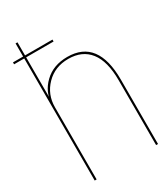

<svg xmlns="http://www.w3.org/2000/svg" viewBox="-194 -868 824 952"><g transform="rotate(-30 217.5 -392.5)"><path d="M0 -699H226V-710H0ZM58 0H69V-785H58ZM409.5 0H420.5V-369Q420.5 -483.5 377 -541.2Q333.5 -599 246 -599Q165.5 -599 115 -550.2Q64.5 -501.5 64.5 -436.5L69 -413.5Q69 -486 118.8 -537Q168.5 -588 245.5 -588Q325 -588 367.2 -534Q409.5 -480 409.5 -371Z"/></g></svg>

Font: Anybody UltraCondensed Thin Thin
Style: Regular
Weight: 250
Version: Version 1.111